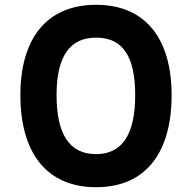

<svg xmlns="http://www.w3.org/2000/svg" viewBox="-20 -770 801 801"><path d="M381 11C591 11 696 -137 696 -373C696 -607 588 -750 381 -750C173 -750 65 -607 65 -373C65 -137 171 11 381 11ZM216 -373C216 -538 273 -613 381 -613C496 -613 544 -529 544 -373C544 -216 494 -127 381 -127C267 -127 216 -214 216 -373Z"/></svg>

Font: All Genders v4
Style: Bold
Weight: 700
Designer: Rassam Alawdi
Foundry: Rassam Art
Version: Version 3.100;FEAKit 1.0